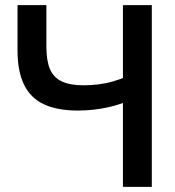

<svg xmlns="http://www.w3.org/2000/svg" viewBox="-20 -725 680 745"><path d="M283 -296Q202 -296 150 -320.5Q98 -345 73 -397Q48 -449 48 -529V-705H160V-544Q160 -489 174 -456.5Q188 -424 220 -409Q252 -394 304 -394Q332 -394 361 -397.5Q390 -401 418 -409Q446 -417 471 -428V-331Q442 -319 409 -311Q376 -303 344 -299.5Q312 -296 283 -296ZM457 0V-705H569V0Z"/></svg>

Font: TikTok Sans 24pt Medium
Style: Regular
Weight: 500
Version: Version 4.000